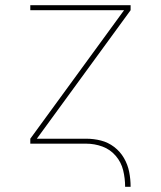

<svg xmlns="http://www.w3.org/2000/svg" viewBox="-20 -550 616 735"><path d="M459 165H480Q480 136 474.5 108Q469 80 454.5 55Q440 30 417 12.5Q394 -5 366.5 -12Q339 -19 310 -19H121L480 -511V-530H96V-511H455L96 -19V0H310Q342 0 372 11Q402 22 423 46.5Q444 71 451.5 102Q459 133 459 165Z"/></svg>

Font: Iosevka Sparkle Thin
Style: Regular
Weight: 100
Designer: Belleve Invis
Foundry: Belleve Invis
Version: Version 4.5.0; ttfautohint (v1.8.3)